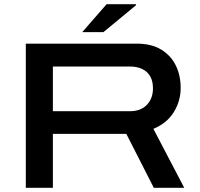

<svg xmlns="http://www.w3.org/2000/svg" viewBox="-20 -895 951 915"><path d="M103 0V-687H632Q702 -687 748.5 -658.5Q795 -630 818 -582.5Q841 -535 841 -476Q841 -414 808.5 -361Q776 -308 711 -281L858 0H713L582 -257H232V0ZM232 -365H599Q651 -365 680 -395.5Q709 -426 709 -474Q709 -507 696.5 -530Q684 -553 659 -565.5Q634 -578 599 -578H232ZM372 -742 488 -875H628V-870L473 -742Z"/></svg>

Font: Archivo Expanded Medium
Style: Regular
Weight: 500
Width: 7
Designer: Hector Gatti
Foundry: Omnibus-Type
Version: Version 2.001